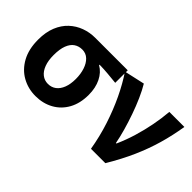

<svg xmlns="http://www.w3.org/2000/svg" viewBox="-60 -940 1319 1319"><g transform="rotate(45 599.0 -280.5)"><path d="M305.1 13.8Q233.6 13.8 174.3 -19.3Q115 -52.3 79.6 -116.7Q44.2 -181.1 44.2 -273.4Q44.2 -346.7 66.2 -400.5Q88.2 -454.2 126 -489.4Q163.9 -524.6 211.9 -542.2Q259.9 -559.8 312 -559.8H628.7V-438.2Q582.7 -442.7 545.9 -446.2Q509 -449.6 464.6 -450.4V-445.6Q508.9 -420.1 533.8 -369.5Q558.8 -318.8 558.8 -250.8Q558.8 -168.7 526.1 -109.3Q493.4 -50 435.8 -18.1Q378.3 13.8 305.1 13.8ZM306.6 -105.8Q340.9 -105.8 366 -124.8Q391.1 -143.7 405 -179.6Q418.9 -215.4 418.9 -265.6Q418.9 -313.5 405.9 -353.1Q393 -392.7 368.1 -416.4Q343.2 -440.2 307.1 -440.2Q273.8 -440.2 248.3 -423Q222.9 -405.9 208.7 -368.9Q194.5 -331.9 194.5 -273.4Q194.5 -220.9 208.6 -183.1Q222.7 -145.3 248 -125.6Q273.3 -105.8 306.6 -105.8Z M831.3 0Q813.8 -103.8 782.1 -201Q750.4 -298.3 709.2 -384.7Q668 -471 621.5 -540L771.5 -573.5Q795.7 -533.3 819.1 -480.5Q842.5 -427.7 863 -369.3Q883.5 -310.9 899.5 -254.2Q915.4 -197.5 924.5 -149.3H929.5Q958.7 -214.7 979.5 -283.7Q1000.3 -352.7 1013.8 -422.6Q1027.3 -492.5 1032.8 -559.8H1179Q1163.1 -461 1137.2 -371.6Q1111.4 -282.3 1071.7 -192.4Q1032.1 -102.5 971.1 0Z"/></g></svg>

Font: Shanggu Sans SC VF
Style: Regular
Weight: 250
Designer: GuiWonder
Version: Version 1.021